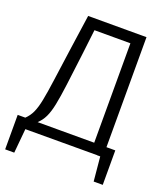

<svg xmlns="http://www.w3.org/2000/svg" viewBox="-152 -810 919 1058"><g transform="rotate(20 307.5 -281.5)"><path d="M3.1 -59.5H47.7Q70.3 -81 83.3 -109.5Q96.4 -137.9 105.9 -185.4Q115.4 -232.8 125.9 -310.5Q136.4 -388.2 153.3 -507.7L181.5 -704.6H523.6V-59.5H575.4V142.6H522.1L508.7 0H489.7V-0.5L88.7 0H69.7L56.4 142.6H3.1ZM451.8 -642.6H241L223.6 -495.4Q209.7 -383.6 200.3 -309Q190.8 -234.4 181 -186.9Q171.3 -139.5 157.2 -110.3Q143.1 -81 120 -59.5H451.8Z"/></g></svg>

Font: Fira Code Light
Style: Regular
Weight: 300
Monospace: yes
Designer: Carrois Corporate, Edenspiekermann AG, Nikita Prokopov
Foundry: Carrois Corporate, Edenspiekermann AG, Nikita Prokopov
Version: Version 6.000; ttfautohint (v1.8.2) -l 8 -r 50 -G 200 -x 14 